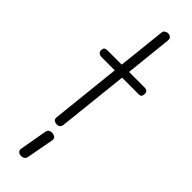

<svg xmlns="http://www.w3.org/2000/svg" viewBox="-381 -882 1177 1177"><g transform="rotate(45 207.5 -293.5)"><path d="M160.5 0Q147.5 0 137.5 -7.2Q127.5 -14.5 129 -29L177.5 -486H68Q47 -486 39 -494Q31 -502 31 -514.5Q31 -527 36.8 -534Q42.5 -541 62.5 -541H183L216.5 -852Q218 -865 227.5 -871.5Q237 -878 248 -878Q262 -878 271.2 -870Q280.5 -862 278.5 -844.5L246.5 -541H376Q396.5 -541 403.2 -534Q410 -527 410 -514.5Q410 -500.5 405.2 -493.2Q400.5 -486 381.5 -486H241L192 -28.5Q190 -13 181.8 -6.5Q173.5 0 160.5 0ZM138 291Q123.5 289.5 116.2 281Q109 272.5 112.5 254L142.5 83.5Q145.5 66.5 155.8 60.8Q166 55 181.5 56.5Q196.5 58 204.5 65.8Q212.5 73.5 209.5 90.5L177.5 263Q174.5 280 163.5 286.2Q152.5 292.5 138 291Z"/></g></svg>

Font: Edu SA Hand Cursive
Style: Regular
Weight: 400
Designer: Tina and Corey Anderson, Eben Sorkin, Mirko Velimirovic
Foundry: Google for Education
Version: Version 2.000